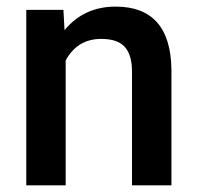

<svg xmlns="http://www.w3.org/2000/svg" viewBox="-20 -558 596 578"><path d="M170.9 -528.3 174.3 -467.3Q232.9 -538.1 328.1 -538.1Q493.2 -538.1 496.1 -349.1V0H377.4V-342.3Q377.4 -392.6 355.7 -416.7Q334 -440.9 284.7 -440.9Q212.9 -440.9 177.7 -376V0H59.1V-528.3Z"/></svg>

Font: Vazir Medium FD-UI
Style: Medium-FD-UI
Weight: 500
Designer: Saber Rastikerdar
Foundry: Saber Rastikerdar
Version: Version 30.1.0